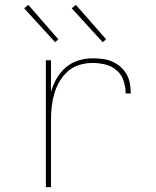

<svg xmlns="http://www.w3.org/2000/svg" viewBox="-20 -767 640 787"><path d="M168 0V-520H189V-390Q197 -419 212 -445Q227 -471 249.5 -490.5Q272 -510 301 -519Q330 -528 360 -528Q380 -528 400 -525.5Q420 -523 439 -515Q458 -507 473.5 -493.5Q489 -480 499 -462.5Q509 -445 512.5 -424.5Q516 -404 516 -384H495Q495 -410 486.5 -436Q478 -462 458 -479Q438 -496 412 -502.5Q386 -509 360 -509Q332 -509 305.5 -501Q279 -493 258.5 -475Q238 -457 224 -433Q210 -409 202.5 -383Q195 -357 192 -330Q189 -303 189 -276V0ZM401 -594 274 -733 291 -747 415 -606ZM206 -594 79 -733 96 -747 219 -606Z"/></svg>

Font: Iosevka Thin Extended
Style: Regular
Weight: 100
Width: 7
Monospace: yes
Designer: Belleve Invis
Foundry: Belleve Invis
Version: Version 32.5.0; ttfautohint (v1.8.4)